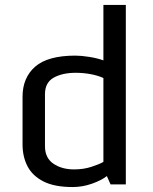

<svg xmlns="http://www.w3.org/2000/svg" viewBox="-20 -755 626 786"><path d="M72.3 -163.6V-358.9Q72.3 -437 124 -482.2Q175.8 -527.3 288.6 -527.3Q313 -527.3 346.2 -522Q379.4 -516.6 403.3 -507.8V-734.9H495.1V0H432.6L417.5 -34.2Q395 -16.6 356.2 -2.9Q317.4 10.7 277.3 10.7Q203.1 10.7 158 -12.2Q112.8 -35.2 92.5 -74.5Q72.3 -113.8 72.3 -163.6ZM403.3 -92.3V-435.5Q382.8 -445.3 352.3 -451.2Q321.8 -457 289.6 -457Q235.4 -457 199.7 -437Q164.1 -417 164.1 -369.1V-156.7Q164.1 -108.4 198.5 -85Q232.9 -61.5 283.2 -61.5Q322.3 -61.5 355 -72.3Q387.7 -83 403.3 -92.3Z"/></svg>

Font: Monda
Style: Regular
Weight: 400
Designer: Vernon Adams
Foundry: Vernon Adams
Version: Version 2.100; ttfautohint (v1.8.3)